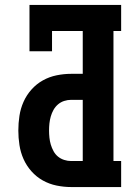

<svg xmlns="http://www.w3.org/2000/svg" viewBox="-20 -755 540 775"><path d="M267 0Q238 0 208.5 -6Q179 -12 153 -26.5Q127 -41 107 -63.5Q87 -86 75 -113Q63 -140 58.5 -169.5Q54 -199 54 -228Q54 -258 58.5 -287.5Q63 -317 75 -344Q87 -371 107 -393.5Q127 -416 153 -430.5Q179 -445 208.5 -451Q238 -457 267 -457H314V-630H190V-548H99V-735H469V-630H438V-105H469V0ZM314 -105V-352H267Q253 -352 239 -347.5Q225 -343 214 -333.5Q203 -324 196 -311.5Q189 -299 185 -285Q181 -271 179.5 -257Q178 -243 178 -228Q178 -214 179.5 -199.5Q181 -185 185 -171.5Q189 -158 196 -145Q203 -132 214 -123Q225 -114 239 -109.5Q253 -105 267 -105Z"/></svg>

Font: Iosevka Curly Slab Extrabold
Style: Regular
Weight: 800
Monospace: yes
Designer: Belleve Invis
Foundry: Belleve Invis
Version: Version 22.1.2; ttfautohint (v1.8.4)